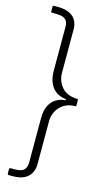

<svg xmlns="http://www.w3.org/2000/svg" viewBox="-137 -786 542 994"><g transform="rotate(15 133.5 -288.5)"><path d="M151 -652V-419Q151 -374 179 -341.5Q207 -309 263 -308Q267 -308 267 -302V-275Q267 -269 263 -269Q226 -269 201 -252.5Q176 -236 163.5 -211Q151 -186 151 -162V73Q151 98 140 119Q129 140 105.5 152.5Q82 165 42 165H23Q15 165 15 157V136Q15 128 23 128H42Q80 128 93.5 114.5Q107 101 107 73V-162Q107 -204 120 -230Q133 -256 154.5 -269.5Q176 -283 201 -285Q208 -286 207.5 -288.5Q207 -291 201 -292Q175 -295 153.5 -309.5Q132 -324 119.5 -351.5Q107 -379 107 -419V-652Q107 -671 100.5 -682.5Q94 -694 80 -699.5Q66 -705 43 -705H22Q15 -705 15 -711V-737Q15 -742 22 -742H43Q80 -742 104 -730.5Q128 -719 139.5 -698.5Q151 -678 151 -652Z"/></g></svg>

Font: Libre Franklin Thin
Style: Regular
Weight: 100
Designer: Pablo Impallari, Rodrigo Fuenzalida, Nhung Nguyen
Foundry: Impallari Type
Version: Version 3.000